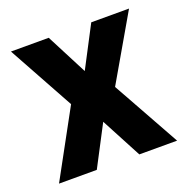

<svg xmlns="http://www.w3.org/2000/svg" viewBox="-97 -592 668 683"><g transform="rotate(-20 237.0 -250.0)"><path d="M14 -500H157L237 -345L318 -500H461L319 -255L461 0H318L237 -153L157 0H14L151 -251Z"/></g></svg>

Font: Titillium Web[RUS by Daymarius]
Style: Bold
Weight: 700
Designer: Cyrillization by Daymarius
Foundry: Cyrillization by Daymarius
Version: Version 1.002 September 11, 2018